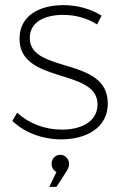

<svg xmlns="http://www.w3.org/2000/svg" viewBox="-20 -542 477 748"><path d="M96 -394C96 -456 153 -484 226 -484C276 -484 322 -470 358 -447L376 -481C335 -506 285 -522 227 -522C135 -522 56 -482 56 -391C56 -212 364 -279 360 -132C357 -66 294 -37 221 -37C155 -37 92 -61 47 -103L28 -71C76 -25 146 1 219 1C313 1 400 -42 400 -139C400 -323 96 -254 96 -394ZM215 61C196 61 181 76 181 96C181 110 188 122 200 128L172 186H200L237 129C244 118 249 109 249 97C249 76 233 61 215 61Z"/></svg>

Font: Montserrat ExtraLight
Style: Regular
Weight: 250
Designer: Julieta Ulanovsky
Foundry: Julieta Ulanovsky
Version: Version 4.000